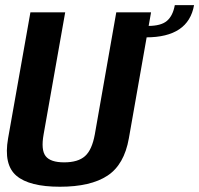

<svg xmlns="http://www.w3.org/2000/svg" viewBox="-20 -723 776 748"><path d="M213.5 4.5Q94 4.5 43.8 -38.5Q-6.5 -81.5 11.5 -184L98.5 -675H234L150 -200Q139 -139 157.8 -114.8Q176.5 -90.5 230 -90.5Q284 -90.5 311.2 -114.8Q338.5 -139 349.5 -200L433 -675H568.5L482 -184Q464 -81.5 398.5 -38.5Q333 4.5 213.5 4.5ZM557 -622Q607.5 -622 630.5 -641.8Q653.5 -661.5 661 -703H736Q714 -577.5 549 -577.5Z"/></svg>

Font: Anybody SemiBold
Style: Italic
Weight: 600
Italic angle: -10°
Designer: Tyler Finck
Foundry: Etcetera Type Company
Version: Version 1.010; ttfautohint (v1.8.3) -l 8 -r 50 -G 200 -x 14 